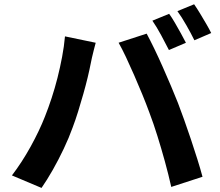

<svg xmlns="http://www.w3.org/2000/svg" viewBox="-20 -863 1040 908"><path d="M779.9 -797.7Q792.9 -779.9 807.5 -754.7Q822.1 -729.5 835.9 -704.5Q849.7 -679.5 859.2 -660.7L778.9 -626.4Q763.4 -657.2 742 -696.8Q720.6 -736.4 700.6 -765.2ZM898 -842.8Q911.2 -824 926.5 -798.7Q941.7 -773.5 956 -749Q970.3 -724.5 978.8 -706.8L899.3 -672.5Q883.9 -704.2 861.6 -743.2Q839.4 -782.3 819 -810.3ZM192.3 -311.1Q209.1 -353.3 224.3 -399.7Q239.5 -446.1 252 -495.3Q264.4 -544.5 273.7 -594Q283.1 -643.4 287.3 -691L432.6 -660.8Q429 -646.6 423.9 -627.6Q418.8 -608.6 414.9 -590.6Q410.9 -572.6 408.7 -561Q403.7 -534.8 394.8 -497.6Q385.9 -460.5 374.2 -419.2Q362.5 -377.9 349.7 -336.5Q336.9 -295.2 323.6 -260.2Q306.2 -211.7 281.6 -159.8Q257 -107.9 229.8 -59.9Q202.5 -11.9 176.4 25.7L36.4 -33.4Q83.6 -95 125.1 -170.1Q166.5 -245.3 192.3 -311.1ZM685.9 -332Q671.4 -371.5 653 -416.5Q634.6 -461.5 614.7 -506.9Q594.9 -552.3 576 -592.4Q557.1 -632.4 540.9 -660.9L673.6 -703.9Q689.2 -675 709 -634.2Q728.8 -593.3 749.1 -547.5Q769.4 -501.6 788.4 -456.9Q807.4 -412.3 821.5 -376.3Q834.6 -342.5 850.5 -297.7Q866.5 -252.9 882.7 -204.6Q898.9 -156.4 913.3 -110.3Q927.7 -64.3 937.7 -27L789.9 21Q776.6 -38.4 759.9 -99.1Q743.2 -159.9 724.7 -219.1Q706.3 -278.4 685.9 -332Z"/></svg>

Font: Noto Sans JP
Style: Regular
Weight: 100
Designer: Ryoko NISHIZUKA 西塚涼子 (kana, bopomofo & ideographs); Paul D. Hunt (Latin, Greek & Cyrillic); Sandoll Communications 산돌커뮤니
Foundry: Adobe
Version: Version 2.004;hotconv 1.0.118;makeotfexe 2.5.65603